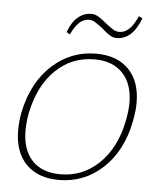

<svg xmlns="http://www.w3.org/2000/svg" viewBox="-49 -678 583 729"><g transform="rotate(5 242.5 -313.0)"><path d="M183 -552Q197 -591 220 -610Q243 -629 271 -629Q285 -629 298 -621Q311 -613 329 -598Q348 -583 359 -576.5Q370 -570 382 -570Q423 -570 451 -636L465 -629Q434 -546 374 -546Q360 -546 347 -554Q334 -562 318 -577Q297 -593 286.5 -599.5Q276 -606 264 -606Q224 -606 196 -544ZM32 -165Q32 -200 39 -235Q63 -349 134.5 -414.5Q206 -480 302 -480Q382 -480 426.5 -434.5Q471 -389 471 -307Q471 -277 463 -235Q440 -121 369 -55.5Q298 10 202 10Q122 10 77 -36Q32 -82 32 -165ZM436 -235Q444 -275 444 -304Q444 -377 405.5 -417.5Q367 -458 298 -458Q212 -458 150.5 -399Q89 -340 67 -235Q60 -200 60 -167Q60 -93 98 -52.5Q136 -12 206 -12Q291 -12 353 -71.5Q415 -131 436 -235Z"/></g></svg>

Font: Taviraj Thin
Style: Italic
Weight: 250
Italic angle: -12°
Designer: Katatrad Team
Foundry: CadsonDemak
Version: Version 1.001